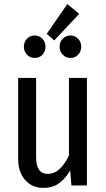

<svg xmlns="http://www.w3.org/2000/svg" viewBox="-20 -909 519 941"><path d="M406 0H330L324 -74Q299 -31 267.5 -9.5Q236 12 194 12Q137 12 103 -27Q69 -66 69 -129V-527H157V-138Q157 -57 214 -57Q247 -57 272 -80.5Q297 -104 318 -146V-527H406ZM368 -841 246 -711 209 -743 310 -889ZM203 -680Q203 -657 188 -641Q173 -625 150 -625Q127 -625 112 -641Q97 -657 97 -680Q97 -703 112 -719Q127 -735 150 -735Q173 -735 188 -719Q203 -703 203 -680ZM378 -680Q378 -657 363 -641Q348 -625 325 -625Q303 -625 287.5 -641Q272 -657 272 -680Q272 -703 287.5 -719Q303 -735 325 -735Q348 -735 363 -719Q378 -703 378 -680Z"/></svg>

Font: Fira Sans Compressed
Style: Regular
Weight: 400
Width: 1
Designer: bBox Type GmbH & Carrois Corporate GbR & Edenspiekermann AG
Foundry: bBox Type GmbH & Carrois Corporate GbR & Edenspiekermann AG
Version: Version 4.301